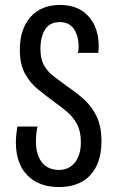

<svg xmlns="http://www.w3.org/2000/svg" viewBox="-20 -744 475 774"><path d="M218 10Q136 10 90 -37.5Q44 -85 44 -170Q44 -187 46 -204Q48 -221 50 -234H131Q125 -207 125 -172Q125 -120 149 -89.5Q173 -59 218 -59Q258 -59 282 -89Q306 -119 306 -171Q306 -215 290.5 -243.5Q275 -272 250.5 -293Q226 -314 199 -333Q165 -358 133 -384Q101 -410 80.5 -447.5Q60 -485 60 -543Q60 -627 103 -675.5Q146 -724 222 -724Q296 -724 337 -678Q378 -632 378 -557Q378 -551 377.5 -543.5Q377 -536 376 -531H294Q297 -542 297 -555Q297 -599 278 -627Q259 -655 221 -655Q181 -655 162 -625.5Q143 -596 143 -546Q143 -506 157.5 -480.5Q172 -455 197.5 -435.5Q223 -416 255 -393Q289 -370 319.5 -342.5Q350 -315 369.5 -275Q389 -235 389 -174Q389 -87 344.5 -38.5Q300 10 218 10Z"/></svg>

Font: Noto Sans Georgian ExtraCondensed
Style: Regular
Weight: 400
Width: 2
Designer: Monotype Design Team, Akaki Razmadze
Foundry: Google LLC
Version: Version 2.005; ttfautohint (v1.8.4.7-5d5b)